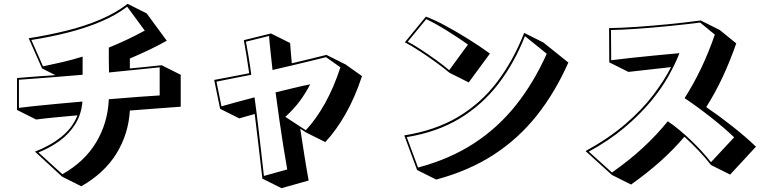

<svg xmlns="http://www.w3.org/2000/svg" viewBox="-20 -855 4040 1004"><path d="M163 -62Q243 -93 301.5 -140Q360 -187 385 -252Q318 -246 262 -240.5Q206 -235 169 -230L69 -280V-447Q104 -450 156 -454Q208 -458 270 -462L200 -497L130 -655Q232 -671 327.5 -694.5Q423 -718 505 -753Q587 -788 647 -835L747 -785L852 -642Q800 -613 753 -591Q706 -569 659 -549V-497Q709 -502 751 -506Q793 -510 825 -514L925 -464V-297Q879 -294 809.5 -288.5Q740 -283 659 -277Q652 -154 588.5 -51.5Q525 51 405 119L305 69ZM550 -476Q549 -513 549 -546.5Q549 -580 549 -606Q598 -626 644.5 -648Q691 -670 737 -695L645 -820Q588 -776 507.5 -742Q427 -708 334 -684.5Q241 -661 144 -646L205 -508Q258 -519 309.5 -531Q361 -543 412 -559V-464Q343 -458 278 -453Q213 -448 161.5 -444Q110 -440 79 -438V-291Q109 -295 161 -300.5Q213 -306 278 -312Q343 -318 411 -324Q406 -259 374.5 -207.5Q343 -156 292.5 -119Q242 -82 181 -58L306 56Q422 -9 483 -111Q544 -213 549 -336Q633 -343 704 -348.5Q775 -354 815 -356V-503Z M1352 79Q1343 4 1333 -83.5Q1323 -171 1312 -259L1231 -236L1131 -286L1100 -437Q1138 -444 1184.5 -453Q1231 -462 1283 -472Q1276 -521 1269 -564Q1262 -607 1255 -645L1397 -680L1497 -630Q1499 -605 1501 -579Q1503 -553 1506 -524Q1561 -537 1608 -548.5Q1655 -560 1687 -568L1787 -518L1873 -457Q1836 -345 1787 -259Q1738 -173 1681 -112L1581 -162L1550 -182Q1561 -110 1572 -40.5Q1583 29 1594 89L1452 129ZM1482 31Q1472 -24 1461.5 -91Q1451 -158 1440.5 -230.5Q1430 -303 1421 -372Q1472 -384 1518.5 -395.5Q1565 -407 1602 -414Q1580 -371 1549.5 -329Q1519 -287 1472 -244L1579 -174Q1632 -230 1679 -314Q1726 -398 1760 -503L1685 -556Q1656 -549 1611.5 -538Q1567 -527 1514 -514.5Q1461 -502 1405 -489Q1399 -547 1394 -591.5Q1389 -636 1387 -667L1266 -637Q1272 -605 1279.5 -561Q1287 -517 1294 -464Q1239 -454 1191.5 -444Q1144 -434 1112 -428L1138 -299Q1172 -309 1217 -321Q1262 -333 1311 -346Q1321 -274 1329.5 -200.5Q1338 -127 1346 -59Q1354 9 1360 65Z M2331 -474Q2299 -501 2258 -530.5Q2217 -560 2175 -587.5Q2133 -615 2097 -634L2207 -768Q2251 -752 2308.5 -721Q2366 -690 2427 -652Q2488 -614 2542 -575L2431 -424ZM2427 -622Q2378 -657 2318.5 -694Q2259 -731 2209 -755L2112 -637Q2143 -621 2182.5 -595Q2222 -569 2261.5 -540.5Q2301 -512 2329 -488ZM2094 -147Q2257 -173 2376 -244Q2495 -315 2579.5 -426.5Q2664 -538 2721 -683L2821 -633L2952 -528Q2883 -372 2787 -251Q2691 -130 2561.5 -46Q2432 38 2261 84L2161 34ZM2725 -666Q2670 -526 2586 -416.5Q2502 -307 2384 -235.5Q2266 -164 2107 -138L2166 21Q2332 -23 2458.5 -105.5Q2585 -188 2678.5 -306Q2772 -424 2839 -574Z M3698 8Q3667 -32 3631.5 -69Q3596 -106 3559 -140Q3503 -74 3435 -13Q3367 48 3280 110L3180 60L3042 -65Q3164 -132 3251 -207Q3338 -282 3396 -358.5Q3454 -435 3489 -504L3266 -479L3166 -529L3165 -708Q3228 -709 3308.5 -714.5Q3389 -720 3476 -728.5Q3563 -737 3644 -748L3744 -698L3830 -628Q3797 -534 3759 -452.5Q3721 -371 3673 -295Q3742 -248 3811 -193.5Q3880 -139 3933 -88L3798 58ZM3819 -137Q3770 -184 3700.5 -239Q3631 -294 3560 -342Q3609 -419 3648 -501.5Q3687 -584 3718 -674L3641 -737Q3562 -727 3476 -718.5Q3390 -710 3311.5 -704.5Q3233 -699 3175 -698L3176 -540Q3221 -546 3282.5 -552.5Q3344 -559 3410 -565.5Q3476 -572 3533 -577Q3511 -520 3474 -454.5Q3437 -389 3380 -321Q3323 -253 3244 -186.5Q3165 -120 3059 -62L3180 47Q3270 -16 3342 -82.5Q3414 -149 3472 -221Q3533 -179 3592.5 -122Q3652 -65 3698 -7Z"/></svg>

Font: Rampart One
Style: Regular
Weight: 400
Designer: Fontworks Inc.
Foundry: Fontworks Inc.
Version: Version 1.100